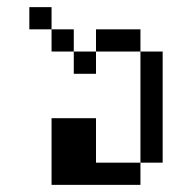

<svg xmlns="http://www.w3.org/2000/svg" viewBox="-20 -520 540 540"><path d="M125 -187.5V0H375V-62.5H250Q250 -62.5 250 -187.5ZM375 -62.5H437.5V-375H375ZM187.5 -375V-312.5H250V-375ZM187.5 -375V-437.5H125V-375ZM250 -375H375V-437.5H250ZM125 -437.5V-500H62.5V-437.5Z"/></svg>

Font: UnifontExMono
Style: Regular
Weight: 500
Version: Version 15.0.06